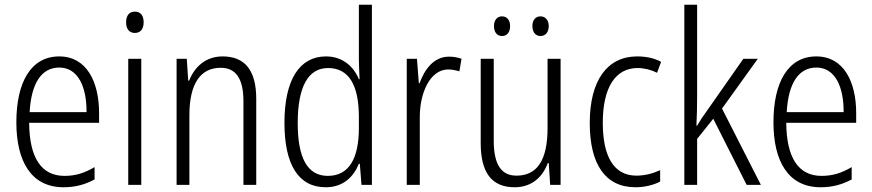

<svg xmlns="http://www.w3.org/2000/svg" viewBox="-20 -780 3679 810"><path d="M230 -542C111 -542 49 -434 49 -264C49 -99 112 10 248 10C299 10 340 -2 379 -23V-75C335 -49 297 -38 252 -38C154 -38 104 -115 103 -262H398V-303C398 -434 346 -542 230 -542ZM230 -495C310 -495 346 -412 345 -307H105C112 -432 157 -495 230 -495Z M549 -731C524 -731 512 -713 512 -686C512 -658 525 -641 549 -641C573 -641 586 -658 586 -686C586 -713 574 -731 549 -731ZM576 -532H521V0H576Z M919 -542C846 -542 800 -496 778 -440H774L768 -532H725V0H779V-294C779 -429 827 -494 911 -494C974 -494 1007 -450 1007 -353V0H1061V-363C1061 -486 1011 -542 919 -542Z M1354 10C1429 10 1472 -35 1494 -89H1498L1505 0H1549V-760H1494V-527C1494 -503 1496 -475 1497 -446H1494C1472 -499 1426 -542 1355 -542C1244 -542 1180 -444 1180 -262C1180 -84 1240 10 1354 10ZM1363 -38C1275 -38 1236 -117 1236 -261C1236 -412 1279 -493 1364 -493C1453 -493 1494 -419 1494 -286V-240C1494 -111 1452 -38 1363 -38Z M1874 -541C1810 -541 1771 -487 1750 -429H1747L1739 -532H1696V0H1751V-282C1750 -391 1796 -487 1871 -487C1888 -487 1905 -483 1918 -479L1927 -532C1911 -538 1892 -541 1874 -541Z M2064 -670C2064 -644 2077 -628 2098 -628C2118 -628 2132 -643 2132 -670C2132 -696 2118 -711 2098 -711C2077 -711 2064 -695 2064 -670ZM2226 -670C2226 -644 2240 -628 2260 -628C2281 -628 2295 -644 2295 -670C2295 -696 2280 -711 2260 -711C2240 -711 2226 -696 2226 -670ZM2345 -532H2290V-240C2290 -104 2246 -39 2159 -39C2096 -39 2063 -84 2063 -186V-532H2008V-176C2008 -55 2052 10 2151 10C2225 10 2270 -35 2291 -92H2295L2301 0H2345Z M2661 10C2698 10 2737 1 2765 -14V-62C2734 -48 2700 -39 2665 -39C2567 -39 2523 -124 2523 -262C2523 -412 2577 -493 2670 -493C2697 -493 2726 -486 2752 -473L2769 -519C2742 -534 2708 -542 2668 -542C2542 -542 2468 -441 2468 -261C2468 -88 2533 10 2661 10Z M2921 -373V-760H2867V0H2921V-194L2989 -279L3130 0H3190L3026 -322L3177 -532H3116L2962 -312C2947 -292 2934 -272 2921 -250H2918C2920 -291 2921 -330 2921 -373Z M3424 -542C3305 -542 3243 -434 3243 -264C3243 -99 3306 10 3442 10C3493 10 3534 -2 3573 -23V-75C3529 -49 3491 -38 3446 -38C3348 -38 3298 -115 3297 -262H3592V-303C3592 -434 3540 -542 3424 -542ZM3424 -495C3504 -495 3540 -412 3539 -307H3299C3306 -432 3351 -495 3424 -495Z"/></svg>

Font: Noto Sans Gujarati Condensed Light
Style: Regular
Weight: 300
Width: 3
Designer: Jelle Bosma - Monotype Design Team, Universal Thirst
Foundry: Monotype Imaging Inc.
Version: Version 2.106